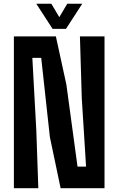

<svg xmlns="http://www.w3.org/2000/svg" viewBox="-20 -992 624 1012"><path d="M53.2 0V-800H274.6L330 -545.5L388.6 -113.9H433.6L411 -475.1L401.3 -800H530.9V0H299.5L242.9 -269.5L197.2 -687.1H150.5L171.4 -304.7L182 0ZM257 -840 171.2 -972.4H250.5L292.6 -901.5L334.5 -972.4H413.6L327.9 -840Z"/></svg>

Font: Big Shoulders Text SC Thin
Style: Regular
Weight: 100
Designer: Patric King
Foundry: XO Type Co
Version: Version 2.002